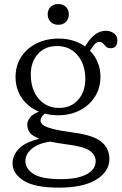

<svg xmlns="http://www.w3.org/2000/svg" viewBox="-20 -660 586 926"><path d="M335 -20.5Q430 -8 468.8 23.8Q507.5 55.5 507.5 106.5Q507.5 167.5 444.5 206.2Q381.5 245 263.5 245Q147.5 245 94 211.2Q40.5 177.5 40.5 128.5Q40.5 90 70.2 58.2Q100 26.5 170 9Q135.5 -4 123.5 -20.8Q111.5 -37.5 111.5 -60.5Q111.5 -74 123.5 -91.5Q135.5 -109 168 -121.5Q116.5 -142.5 85.8 -186.5Q55 -230.5 55 -288Q55 -343.5 82 -385.2Q109 -427 156.2 -450.5Q203.5 -474 263 -474Q300.5 -474 332.8 -464Q365 -454 390.5 -436L395.5 -444Q437 -511.5 490 -511.5Q514 -511.5 530 -498.8Q546 -486 546 -466Q546 -427.5 514.5 -427.5Q499 -427.5 491.2 -435Q483.5 -442.5 477.2 -450.2Q471 -458 460.5 -458Q446.5 -458 436.8 -446.8Q427 -435.5 414 -415.5Q438 -391.5 451.2 -359.5Q464.5 -327.5 464.5 -290.5Q464.5 -235.5 437.8 -193.5Q411 -151.5 364.8 -127.8Q318.5 -104 260.5 -104Q227 -104 196.5 -112Q175.5 -95.5 175.5 -79Q175.5 -66.5 189 -56.5Q202.5 -46.5 237 -37.8Q271.5 -29 335 -20.5ZM255 -438Q197 -438 162.5 -399.2Q128 -360.5 128.5 -300Q129 -227 167 -183.2Q205 -139.5 264.5 -139.5Q323 -139.5 357.2 -179Q391.5 -218.5 391.5 -280Q391 -350.5 353.5 -394.2Q316 -438 255 -438ZM102.5 116Q102.5 153.5 141.2 178.8Q180 204 275.5 204Q354 204 397.8 180.5Q441.5 157 441.5 117.5Q441.5 87.5 412.5 67Q383.5 46.5 303 36.5Q255 30 221 23Q162.5 32 132.5 58.2Q102.5 84.5 102.5 116ZM261 -540.5Q238 -540.5 224 -554.8Q210 -569 210 -591Q210 -612.5 224 -626.5Q238 -640.5 261 -640.5Q284.5 -640.5 298.2 -626.5Q312 -612.5 312 -591Q312 -569 298.2 -554.8Q284.5 -540.5 261 -540.5Z"/></svg>

Font: Fraunces 9pt S100 Light
Style: Regular
Weight: 300
Version: Version 1.000; ttfautohint (v1.8.3)